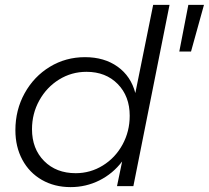

<svg xmlns="http://www.w3.org/2000/svg" viewBox="-20 -762 855 786"><path d="M43 -229Q43 -312 81 -380.5Q119 -449 184 -488.5Q249 -528 328 -528Q407 -528 461.5 -489Q516 -450 534 -381L607 -742H674L526 0H459L480 -101Q442 -51 387 -23.5Q332 4 269 4Q203 4 151.5 -25.5Q100 -55 71.5 -108Q43 -161 43 -229ZM511 -288Q511 -368 462 -418Q413 -468 334 -468Q273 -468 222 -436.5Q171 -405 141 -351Q111 -297 111 -233Q111 -153 160.5 -103Q210 -53 290 -53Q350 -53 401 -84.5Q452 -116 481.5 -170Q511 -224 511 -288ZM751 -742H815L762 -551H714Z"/></svg>

Font: Gontserrat Light
Style: Italic
Weight: 300
Italic angle: -11.3°
Designer: Julieta Ulanovsky
Foundry: Julieta Ulanovsky
Version: Version 6.001